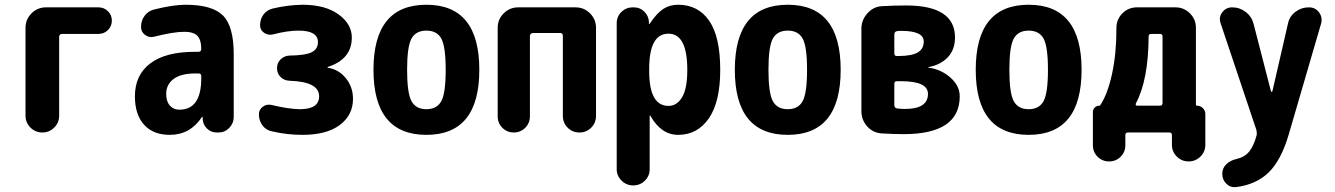

<svg xmlns="http://www.w3.org/2000/svg" viewBox="-20 -550 5540 797"><path d="M388.7 -519.5Q412.1 -519.5 428.2 -503.4Q444.3 -487.3 444.3 -464.4Q444.3 -441.4 428.2 -425.3Q412.1 -409.2 388.7 -409.2H238.3Q226.6 -409.2 225.6 -398.4V-70.3Q225.6 -41 205.1 -20.5Q184.6 0 155.8 0Q127 0 106.4 -20.5Q85.9 -41 85.9 -70.3V-434.6Q85.9 -469.7 110.8 -494.6Q135.7 -519.5 170.9 -519.5Z M815.4 -224.6V-234.4Q815.4 -245.1 803.7 -245.1H790Q731.4 -245.1 700.7 -222.2Q669.9 -199.2 669.9 -160.2Q669.9 -128.9 685.1 -111.8Q700.2 -94.7 724.6 -94.7Q815.4 -94.7 815.4 -224.6ZM750 -530.3Q861.3 -530.3 905.8 -485.4Q950.2 -440.4 950.2 -325.2V-64.5Q950.2 -38.1 931.6 -19Q913.1 0 886.7 0H879.9Q855.5 0 838.9 -16.6Q822.3 -33.2 821.3 -56.6V-64.5Q821.3 -65.4 820.3 -65.4Q818.4 -65.4 818.4 -64.5Q769.5 9.8 684.6 9.8Q616.2 9.8 578.1 -32.2Q540 -74.2 540 -150.4Q540 -238.3 603.5 -286.6Q667 -335 790 -335H803.7Q814.5 -335 815.4 -345.7Q815.4 -384.8 799.3 -401.4Q783.2 -418 745.1 -418Q700.2 -418 619.1 -397.5Q599.6 -392.6 582.5 -404.8Q565.4 -417 565.4 -438.5Q565.4 -464.8 580.6 -484.9Q595.7 -504.9 620.1 -510.7Q699.2 -530.3 750 -530.3Z M1340.8 -268.6Q1384.8 -262.7 1415 -226.1Q1445.3 -189.5 1445.3 -139.6Q1445.3 -72.3 1390.6 -31.2Q1335.9 9.8 1235.4 9.8Q1170.9 9.8 1108.4 -4.9Q1084 -9.8 1069.3 -29.8Q1054.7 -49.8 1054.7 -75.2Q1054.7 -94.7 1070.8 -106.9Q1086.9 -119.1 1107.4 -114.3Q1175.8 -97.7 1224.6 -96.7Q1304.7 -96.7 1304.7 -150.4Q1304.7 -210.9 1181.6 -214.8Q1159.2 -215.8 1144.5 -230.5Q1129.9 -245.1 1129.9 -267.1Q1129.9 -289.1 1145 -303.7Q1160.2 -318.4 1181.6 -319.3Q1249 -320.3 1274.4 -333.5Q1299.8 -346.7 1299.8 -375Q1299.8 -422.9 1219.7 -422.9Q1172.9 -422.9 1113.3 -407.2Q1093.8 -402.3 1076.7 -413.6Q1059.6 -424.8 1059.6 -445.3Q1059.6 -470.7 1073.7 -489.7Q1087.9 -508.8 1112.3 -514.6Q1173.8 -529.3 1235.4 -530.3Q1330.1 -530.3 1385.3 -490.2Q1440.4 -450.2 1440.4 -394.5Q1440.4 -304.7 1341.8 -272.5Q1339.8 -272.5 1339.8 -269.5Q1339.8 -268.6 1340.8 -268.6Z M1688 -130.4Q1706.1 -96.7 1750 -96.7Q1793.9 -96.7 1812 -130.4Q1830.1 -164.1 1830.1 -260.3Q1830.1 -356.4 1812 -389.6Q1793.9 -422.9 1750 -422.9Q1706.1 -422.9 1688 -389.6Q1669.9 -356.4 1669.9 -260.3Q1669.9 -164.1 1688 -130.4ZM1530.3 -260.3Q1530.3 -530.3 1750 -530.3Q1969.7 -530.3 1969.7 -260.3Q1969.7 9.8 1750 9.8Q1530.3 9.8 1530.3 -260.3Z M2369.1 -519.5Q2404.3 -519.5 2429.2 -494.6Q2454.1 -469.7 2454.1 -434.6V-69.3Q2454.1 -40 2434.1 -20Q2414.1 0 2385.3 0Q2356.4 0 2336.4 -20Q2316.4 -40 2316.4 -69.3V-401.4Q2316.4 -413.1 2304.7 -413.1H2192.4Q2188.5 -413.1 2184.1 -409.7Q2179.7 -406.2 2179.7 -401.4V-67.4Q2179.7 -39.1 2160.2 -19.5Q2140.6 0 2112.8 0Q2085 0 2065.4 -19.5Q2045.9 -39.1 2045.9 -67.4V-434.6Q2045.9 -469.7 2070.8 -494.6Q2095.7 -519.5 2130.9 -519.5Z M2754.9 -110.4Q2790 -110.4 2811.5 -146.5Q2833 -182.6 2833 -259.8Q2833 -410.2 2754.9 -410.2Q2674.8 -410.2 2674.8 -264.6V-254.9Q2674.8 -110.4 2754.9 -110.4ZM2794.9 -530.3Q2877.9 -530.3 2923.8 -463.9Q2969.7 -397.5 2969.7 -259.8Q2969.7 -127 2922.4 -58.6Q2875 9.8 2794.9 9.8Q2724.6 9.8 2679.7 -69.3Q2679.7 -70.3 2677.7 -70.3Q2676.8 -70.3 2676.8 -69.3V152.3Q2676.8 180.7 2656.7 200.2Q2636.7 219.7 2608.4 219.7Q2580.1 219.7 2560.1 199.7Q2540 179.7 2540 152.3V-454.1Q2540 -481.4 2559.6 -500.5Q2579.1 -519.5 2606.4 -519.5H2610.4Q2636.7 -519.5 2654.8 -501.5Q2672.9 -483.4 2673.8 -458V-451.2Q2673.8 -450.2 2674.8 -450.2Q2676.8 -450.2 2676.8 -451.2Q2706.1 -495.1 2732.9 -512.7Q2759.8 -530.3 2794.9 -530.3Z M3188 -130.4Q3206.1 -96.7 3250 -96.7Q3293.9 -96.7 3312 -130.4Q3330.1 -164.1 3330.1 -260.3Q3330.1 -356.4 3312 -389.6Q3293.9 -422.9 3250 -422.9Q3206.1 -422.9 3188 -389.6Q3169.9 -356.4 3169.9 -260.3Q3169.9 -164.1 3188 -130.4ZM3030.3 -260.3Q3030.3 -530.3 3250 -530.3Q3469.7 -530.3 3469.7 -260.3Q3469.7 9.8 3250 9.8Q3030.3 9.8 3030.3 -260.3Z M3736.3 -97.7Q3832 -97.7 3832 -160.2Q3832 -212.9 3720.7 -212.9H3703.1Q3692.4 -212.9 3692.4 -202.1V-113.3Q3692.4 -102.5 3704.1 -99.6Q3724.6 -97.7 3736.3 -97.7ZM3692.4 -407.2V-328.1Q3692.4 -317.4 3703.1 -317.4H3707Q3763.7 -317.4 3789.1 -332Q3814.5 -346.7 3814.5 -377.9Q3814.5 -421.9 3720.7 -421.9Q3710 -421.9 3704.1 -420.9Q3692.4 -418.9 3692.4 -407.2ZM3834 -269.5Q3887.7 -261.7 3925.8 -227.5Q3963.9 -193.4 3963.9 -150.4Q3963.9 6.8 3731.4 6.8Q3687.5 6.8 3641.6 3.9Q3604.5 2 3580.1 -24.9Q3555.7 -51.8 3555.7 -88.9V-430.7Q3555.7 -466.8 3580.6 -494.6Q3605.5 -522.5 3640.6 -524.4Q3691.4 -527.3 3741.2 -527.3Q3944.3 -527.3 3944.3 -394.5Q3944.3 -343.8 3914.1 -312Q3883.8 -280.3 3834 -271.5Q3833 -271.5 3833 -269.5Z M4188 -130.4Q4206.1 -96.7 4250 -96.7Q4293.9 -96.7 4312 -130.4Q4330.1 -164.1 4330.1 -260.3Q4330.1 -356.4 4312 -389.6Q4293.9 -422.9 4250 -422.9Q4206.1 -422.9 4188 -389.6Q4169.9 -356.4 4169.9 -260.3Q4169.9 -164.1 4188 -130.4ZM4030.3 -260.3Q4030.3 -530.3 4250 -530.3Q4469.7 -530.3 4469.7 -260.3Q4469.7 9.8 4250 9.8Q4030.3 9.8 4030.3 -260.3Z M4805.7 -122.1V-398.4Q4805.7 -409.2 4794.9 -409.2H4758.8Q4748 -409.2 4748 -398.4Q4747.1 -218.8 4695.3 -121.1Q4691.4 -111.3 4701.2 -111.3H4794.9Q4805.7 -111.3 4805.7 -122.1ZM4949.2 -111.3Q4962.9 -111.3 4973.1 -101.1Q4983.4 -90.8 4983.4 -77.1V50.8Q4983.4 80.1 4962.9 100.1Q4942.4 120.1 4914.1 120.1Q4885.7 120.1 4865.2 100.1Q4844.7 80.1 4844.7 50.8V10.7Q4844.7 0 4834 0H4662.1Q4651.4 0 4651.4 10.7V52.7Q4651.4 81.1 4631.8 100.6Q4612.3 120.1 4584 120.1Q4555.7 120.1 4536.1 100.6Q4516.6 81.1 4516.6 52.7V-85Q4516.6 -95.7 4524.4 -103.5Q4532.2 -111.3 4543 -111.3Q4545.9 -111.3 4547.9 -114.3Q4578.1 -160.2 4596.2 -243.7Q4614.3 -327.1 4614.3 -430.7V-434.6Q4614.3 -469.7 4639.2 -494.6Q4664.1 -519.5 4699.2 -519.5H4859.4Q4894.5 -519.5 4919.4 -494.6Q4944.3 -469.7 4944.3 -434.6V-116.2Q4944.3 -111.3 4949.2 -111.3Z M5413.1 -519.5Q5440.4 -519.5 5455.6 -498.5Q5470.7 -477.5 5463.9 -452.1L5329.1 9.8Q5297.9 115.2 5246.6 165.5Q5195.3 215.8 5111.3 226.6Q5087.9 229.5 5070.8 212.9Q5053.7 196.3 5053.7 171.9Q5053.7 148.4 5069.8 132.3Q5085.9 116.2 5111.3 110.4Q5146.5 102.5 5165.5 79.1Q5184.6 55.7 5196.3 11.7Q5198.2 2 5195.3 -10.7L5046.9 -453.1Q5038.1 -478.5 5053.7 -499Q5069.3 -519.5 5094.7 -519.5Q5126 -519.5 5150.9 -500.5Q5175.8 -481.4 5183.6 -451.2L5255.9 -170.9Q5255.9 -168.9 5258.3 -168.9Q5260.7 -168.9 5261.7 -170.9L5326.2 -451.2Q5332 -481.4 5356.9 -500.5Q5381.8 -519.5 5413.1 -519.5Z"/></svg>

Font: Rounded-X Mgen+ 1m bold
Style: Bold
Weight: 700
Designer: [Source Han Sans]
Ryoko NISHIZUKA  (kana & ideographs); Paul D. Hunt (Latin, Greek & Cyrillic); Wenlong ZHANG  (bopomofo
Version: Version 1.059.20150602